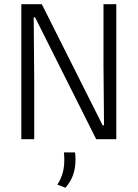

<svg xmlns="http://www.w3.org/2000/svg" viewBox="-20 -659 652 909"><path d="M178 -639 466 -65.5H472.5L470 -347.5V-639H530.5V0H435.5L146 -577H139.5L142 -279V0H81V-639ZM335.5 62.5Q336 68.5 336.8 77.2Q337.5 86 337.5 96.5Q337.5 135 326.8 167Q316 199 290 230L251.5 215Q268.5 189 276.5 160.5Q284.5 132 284.5 97.5Q284.5 88 284 79.5Q283.5 71 282.5 62.5Z"/></svg>

Font: Anek Latin Medium Light
Style: Regular
Weight: 300
Version: Version 1.003